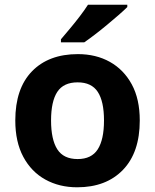

<svg xmlns="http://www.w3.org/2000/svg" viewBox="-20 -786 659 816"><path d="M574 -274Q574 -138 502.5 -64Q431 10 308 10Q232 10 172.5 -23Q113 -56 79 -119.5Q45 -183 45 -274Q45 -410 116 -483Q187 -556 311 -556Q388 -556 447 -523Q506 -490 540 -427.5Q574 -365 574 -274ZM197 -274Q197 -193 223.5 -151.5Q250 -110 310 -110Q369 -110 395.5 -151.5Q422 -193 422 -274Q422 -355 395.5 -395.5Q369 -436 310 -436Q250 -436 223.5 -395.5Q197 -355 197 -274ZM521 -756Q507 -742 484 -722Q461 -702 434.5 -680Q408 -658 382.5 -638.5Q357 -619 338 -606H239V-619Q255 -638 276.5 -663.5Q298 -689 319 -716.5Q340 -744 354 -766H521Z"/></svg>

Font: Noto Sans Sundanese
Style: Bold
Weight: 700
Version: Version 2.003